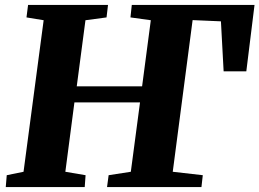

<svg xmlns="http://www.w3.org/2000/svg" viewBox="-20 -763 1058 783"><path d="M3.5 0 7.5 -48.5 76 -62.5 158 -680.5 88 -692 94.5 -743H420.5L414.5 -692L328.5 -680.5L293 -411H559.5L595 -680.5L512 -692L517.5 -743H1018L984.5 -472H892L881 -676L765.5 -681L684.5 -62.5L807 -48.5L801.5 0H416.5L423 -48.5L513.5 -62.5L551 -345.5H283.5L246.5 -62.5L329 -48.5L325.5 0Z"/></svg>

Font: Merriweather 28pt Black
Style: Italic
Weight: 900
Italic angle: -7.8°
Version: Version 2.101